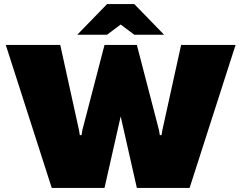

<svg xmlns="http://www.w3.org/2000/svg" viewBox="-20 -920 1182 940"><path d="M570.8 -900H637.5L783.3 -750H637.5L570.8 -800L504.2 -750H358.3L504.2 -900ZM8.3 -700H275L366.7 -283.3L370.8 -258.3H379.2L383.3 -283.3L491.7 -700H650L758.3 -283.3L762.5 -258.3H770.8L775 -283.3L866.7 -700H1133.3L908.3 0H650L570.8 -350L491.7 0H233.3Z"/></svg>

Font: BoonTook
Style: Regular
Weight: 400
Designer: Sungsit Sawaiwan
Foundry: FontUni
Version: Version 3.0